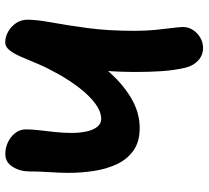

<svg xmlns="http://www.w3.org/2000/svg" viewBox="-50 -702 764 703"><g transform="rotate(-90 331.5 -350.0)"><path d="M508 12Q481.6 12 462.2 -5.7Q442.8 -23.4 435.6 -52.4Q425.8 -95 422.9 -141Q420 -187 420 -229Q420 -295.4 424.2 -345.5Q428.4 -395.6 436 -438.1Q443.6 -480.6 454 -522L509 -467Q476.8 -400 430.1 -343.7Q383.4 -287.4 328.5 -253.7Q273.6 -220 215 -220Q163.8 -220 131.4 -243.5Q99 -267 81.6 -305.1Q64.2 -343.2 57.4 -388.9Q50.6 -434.6 50.6 -479.8Q50.6 -500.6 51.9 -525.2Q53.2 -549.8 54.5 -575.2Q55.8 -600.6 55.8 -623.8Q55.8 -657.6 72.4 -684.8Q89 -712 119.8 -712Q142 -712 162.3 -702.6Q182.6 -693.2 196.2 -676.1Q209.8 -659 209.8 -635.6Q209.8 -616.6 206.8 -589.4Q203.8 -562.2 200.3 -531.8Q196.8 -501.4 196.8 -470Q196.8 -438.2 202.4 -413.6Q208 -389 219.5 -375Q231 -361 247.8 -361Q275.6 -361 305 -383.2Q334.4 -405.4 361.5 -440.7Q388.6 -476 411 -515.6Q433.4 -555.2 448 -589Q463.2 -626.2 475.3 -653.8Q487.4 -681.4 500 -696.9Q512.6 -712.4 528 -712.4Q548.4 -712.4 567.6 -701.6Q586.8 -690.8 599.1 -672.4Q611.4 -654 611.4 -630.6Q611.4 -597.6 601.4 -543Q591.4 -488.4 581 -412.3Q570.6 -336.2 570.6 -237.2Q570.6 -196.4 574.3 -160.6Q578 -124.8 581.3 -98.9Q584.6 -73 584.6 -61.4Q584.6 -41.8 573.8 -25Q563 -8.2 545.4 1.9Q527.8 12 508 12Z"/></g></svg>

Font: Shantell Sans Light
Style: Regular
Weight: 300
Designer: Stephen Nixon, Anya Danilova, Shantell Martin
Foundry: Arrow Type
Version: Version 1.011;[c5ecc13dd]